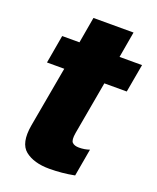

<svg xmlns="http://www.w3.org/2000/svg" viewBox="-137 -808 735 898"><g transform="rotate(20 230.0 -359.0)"><path d="M217.5 7.5Q281 7.5 342.5 -4.5L366.5 -141.5Q342 -133 314.5 -133Q291.5 -133 280.8 -143.8Q270 -154.5 276.5 -192L323.5 -456H435L460 -596.5H348L370.5 -726H171L148.5 -596.5H62.5L38 -456H124L70 -154Q54 -61.5 97.2 -27Q140.5 7.5 217.5 7.5Z"/></g></svg>

Font: Anybody Condensed Black
Style: Italic
Weight: 900
Width: 3
Italic angle: -10°
Version: Version 1.113;gftools[0.9.25]